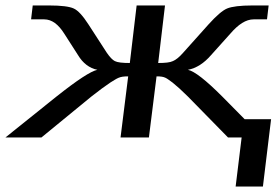

<svg xmlns="http://www.w3.org/2000/svg" viewBox="-38 -504 1014 704"><path d="M926 180 956 -67H859L777 -150C716 -211 675 -243 651 -248C682 -254 710 -272 736 -302L806 -380C836 -415 864 -433 892 -433H941L947 -484H888C843 -484 812 -480 795 -473C778 -466 755 -446 727 -415L633 -310C619 -294 606 -284 596 -280C586 -275 568 -273 542 -273L567 -484H463L438 -273C411 -273 393 -275 383 -280C375 -284 365 -294 354 -310L286 -415C266 -446 248 -466 232 -473C217 -480 187 -484 142 -484H82L76 -433H124C152 -433 176 -415 198 -380L248 -302C266 -272 290 -254 319 -248C295 -243 246 -211 169 -150L-18 0H114L297 -150C325 -172 348 -189 366 -201C394 -218 399 -224 432 -224L404 0H508L536 -224C568 -224 571 -218 595 -201C610 -189 629 -172 651 -150L798 0H848L826 180Z"/></svg>

Font: Gamestation Extended
Style: Italic
Weight: 400
Width: 7
Designer: Jonas Hecksher
Foundry: Jonas Hecksher, Playtypeª, e-types AS
Version: Version 1.003